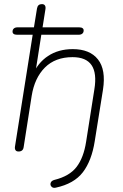

<svg xmlns="http://www.w3.org/2000/svg" viewBox="-20 -731 599 934"><path d="M245 144Q318 126 352.5 81Q387 36 399 -42L439 -296Q452 -375 425.5 -414Q399 -453 333 -453Q249 -453 198.5 -402.5Q148 -352 134 -264L95 -15Q92 6 70 6Q60 6 55.5 -0.5Q51 -7 53 -19L139 -562H63Q52 -562 46.5 -566Q41 -570 41 -577Q41 -587 47.5 -592.5Q54 -598 65 -598H159L143 -585L160 -690Q162 -701 168 -706Q174 -711 184 -711Q194 -711 198.5 -704.5Q203 -698 201 -686L185 -585L179 -598H365Q376 -598 381.5 -594Q387 -590 387 -583Q387 -573 380.5 -567.5Q374 -562 363 -562H181L150 -364H138Q163 -425 213.5 -458.5Q264 -492 334 -492Q417 -492 456.5 -442Q496 -392 481 -295L441 -45Q426 51 383 107Q340 163 251 182Q238 185 230.5 177Q223 169 226.5 158.5Q230 148 245 144Z"/></svg>

Font: SN Pro Thin
Style: Italic
Weight: 200
Italic angle: -9°
Designer: Tobias Whetton
Foundry: Supernotes
Version: Version 1.003;Glyphs 3.3 (3324)